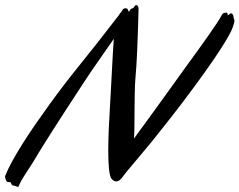

<svg xmlns="http://www.w3.org/2000/svg" viewBox="-120 -713 949 761"><path d="M808.1 -636.2Q809.1 -633.8 809.1 -629.9Q809.1 -626 807.4 -620.6Q805.7 -615.2 801.8 -603Q797.9 -591.3 784.2 -567.1Q770.5 -543 748.8 -509.8Q727.1 -476.6 697.8 -435.3Q668.5 -394 634 -347.7Q599.6 -301.3 560.8 -251.5Q522 -201.7 481 -150.9Q436.5 -96.7 408.2 -63.7Q379.9 -30.8 370.1 -17.1Q363.8 -7.8 356.4 -1Q349.1 5.9 340.8 5.9Q336.4 5.9 331.5 3.4Q326.7 1 321.8 -4.9Q318.4 -9.3 315.9 -19Q313.5 -28.8 312 -43Q310.5 -57.1 309.8 -75.2Q309.1 -93.3 309.1 -113.8Q309.1 -153.8 311 -200.2Q313 -246.6 315.9 -291Q317.9 -324.2 319.8 -361.3Q321.8 -398.4 323.7 -434.3Q325.7 -470.2 327.4 -502.7Q329.1 -535.2 331.1 -559.1L244.1 -434.1Q232.9 -418 215.1 -390.6Q197.3 -363.3 176.3 -331.1Q155.3 -298.8 132.8 -264.4Q110.4 -230 90.8 -199.2Q71.3 -168.5 56.2 -144.3Q41 -120.1 34.2 -108.9Q9.8 -66.9 -12 -34.7Q-33.7 -2.4 -43 18.1Q-45.4 23.4 -46.4 25.6Q-47.4 27.8 -48.8 27.8Q-50.3 27.8 -53 26.6Q-55.7 25.4 -61 23.9Q-72.3 22 -73.7 18.8Q-75.2 15.6 -77.1 11.2Q-78.6 8.8 -81.5 8.8Q-84.5 8.8 -85.9 8.8Q-90.3 8.8 -92.8 6.3Q-95.2 3.9 -96.7 0.2Q-98.1 -3.4 -98.9 -7.3Q-99.6 -11.2 -100.1 -14.2Q-90.3 -39.6 -72.5 -72.3Q-54.7 -105 -31.5 -141.8Q-8.3 -178.7 19.3 -218.8Q46.9 -258.8 75.9 -298.8Q105 -338.9 134.3 -377.2Q163.6 -415.5 190.9 -449.2Q231.9 -500 260.7 -536.6Q289.6 -573.2 308.3 -597.7Q327.1 -622.1 337.4 -635.3Q347.7 -648.4 351.1 -652.8Q353.5 -656.2 355 -658.9Q356.4 -661.6 358.9 -663.1Q361.3 -667.5 363.5 -670.4Q365.7 -673.3 367.2 -675.8Q370.6 -680.2 377.9 -680.2Q380.4 -680.2 382.8 -679.2Q385.3 -678.2 386.2 -675.8Q389.2 -667 391.1 -667Q392.6 -667 394.5 -671.9Q396.5 -676.8 401.9 -679.2Q404.8 -680.2 406.2 -680.4Q407.7 -680.7 408.4 -681.4Q409.2 -682.1 409.9 -683.3Q410.6 -684.6 413.1 -688Q416.5 -692.9 420.9 -692.9Q423.8 -692.9 426.5 -689.2Q429.2 -685.5 429.2 -675.8Q428.7 -670.9 428.5 -655.3Q428.2 -639.6 427.5 -616.9Q426.8 -594.2 425.8 -566.7Q424.8 -539.1 423.6 -510.5Q422.4 -481.9 420.7 -454.8Q418.9 -427.7 417 -405.8Q414.6 -377.9 414.1 -345.2Q413.6 -312.5 413.3 -279.5Q413.1 -246.6 412.8 -216.3Q412.6 -186 411.1 -164.1Q421.9 -178.7 438.2 -201.2Q454.6 -223.6 473.9 -250Q493.2 -276.4 513.7 -304.9Q534.2 -333.5 554 -360.8Q573.7 -388.2 591.1 -412.4Q608.4 -436.5 621.1 -454.1Q643.1 -484.4 666.3 -516.4Q689.5 -548.3 708.5 -575.7Q727.5 -603 740.5 -622.6Q753.4 -642.1 755.9 -647.9Q761.2 -659.2 766.6 -661.1Q772 -663.1 777.8 -663.1Q782.2 -663.1 782.2 -655.8Q782.2 -652.8 783.2 -652.8Q784.7 -652.8 788.6 -656.5Q792.5 -660.2 794.9 -660.2Q797.9 -660.2 800.3 -658.2Q802.7 -656.2 805.2 -649.9Q805.2 -647.5 805.4 -645Q805.7 -642.6 806.6 -640.6Q807.1 -638.2 808.1 -636.2Z"/></svg>

Font: Oregano
Style: Italic
Weight: 400
Italic angle: -12°
Designer: Astigmatic (AOETI)
Foundry: Astigmatic (AOETI)
Version: Version 1.000